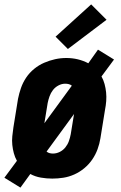

<svg xmlns="http://www.w3.org/2000/svg" viewBox="-32 -805 552 874"><path d="M61 49 -12 4 45 -73Q36 -89 31 -107.5Q26 -126 24 -145.5Q22 -165 24 -185Q26 -205 29 -225L50 -355Q55 -380 63.5 -404.5Q72 -429 87 -451.5Q102 -474 123.5 -491.5Q145 -509 169.5 -519.5Q194 -530 219 -535.5Q244 -541 270 -541Q297 -541 322 -535Q347 -529 370 -517L414 -579L487 -534L430 -457Q439 -441 444 -422.5Q449 -404 451 -384.5Q453 -365 451.5 -345Q450 -325 446 -305L425 -175Q421 -150 412 -125.5Q403 -101 388 -79Q373 -57 352 -39.5Q331 -22 306.5 -11Q282 0 256.5 4Q231 8 206 8Q180 8 154 3.5Q128 -1 106 -13ZM170 -244 295 -415Q289 -420 281 -422Q273 -424 265 -424Q249 -424 234 -416Q219 -408 209 -395Q199 -382 193.5 -366.5Q188 -351 185 -336ZM209 -106Q225 -106 240 -113.5Q255 -121 265.5 -134Q276 -147 281.5 -162.5Q287 -178 290 -194L305 -286L180 -115Q186 -110 193.5 -108Q201 -106 209 -106ZM277 -582 221 -638 383 -785 453 -715Z"/></svg>

Font: Iosevka Curly Heavy Oblique
Style: Regular
Weight: 900
Italic angle: -9°
Monospace: yes
Designer: Belleve Invis
Foundry: Belleve Invis
Version: Version 11.1.0; ttfautohint (v1.8.3)